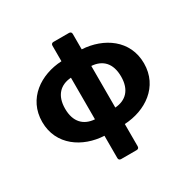

<svg xmlns="http://www.w3.org/2000/svg" viewBox="-169 -757 1075 1085"><g transform="rotate(-30 368.0 -214.5)"><path d="M700.2 -236.3C700.2 -388.7 573.2 -472.7 434.6 -480.5V-581.1C434.6 -590.8 428.7 -596.7 418.9 -596.7H317.4C307.6 -596.7 301.8 -590.8 301.8 -581.1V-479.5C164.1 -472.7 36.1 -388.7 36.1 -236.3C36.1 -84 164.1 0 301.8 6.8V152.3C301.8 162.1 307.6 168 317.4 168H418.9C428.7 168 434.6 162.1 434.6 152.3V6.8C572.3 0 700.2 -84 700.2 -236.3ZM434.6 -100.6V-372.1C505.9 -367.2 550.8 -323.2 550.8 -236.3C550.8 -149.4 504.9 -105.5 434.6 -100.6ZM185.5 -236.3C185.5 -323.2 231.4 -367.2 301.8 -372.1V-100.6C231.4 -105.5 185.5 -149.4 185.5 -236.3Z"/></g></svg>

Font: Ed Sans Neue
Style: Bold
Weight: 700
Designer: Stephen Hutchings
Version: Version 1.004;PS 001.004;hotconv 1.0.88;makeotf.lib2.5.64775